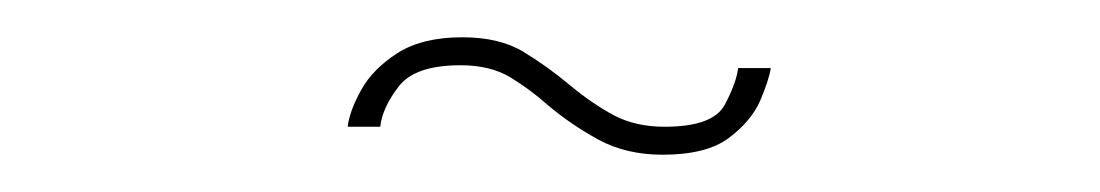

<svg xmlns="http://www.w3.org/2000/svg" viewBox="-20 -395 590 103"><path d="M393.5 -358.5Q392.5 -352 387.8 -341Q383 -330 371 -321Q359 -312 335.5 -312Q316 -312 301.2 -320Q286.5 -328 274 -338.5Q264.5 -347 253.8 -353.5Q243 -360 227 -360Q202.5 -360 193.8 -348.5Q185 -337 184 -327H166.5Q167.5 -335.5 173.8 -346.8Q180 -358 193.2 -366.5Q206.5 -375 228 -375Q248 -375 260.8 -367.2Q273.5 -359.5 285.5 -349.5Q297.5 -339.5 309.2 -333.2Q321 -327 336.5 -327Q362.5 -327 368.8 -338.8Q375 -350.5 376 -358.5Z"/></svg>

Font: Epilogue Thin
Style: Regular
Weight: 250
Designer: Tyler Finck
Foundry: Etcetera Type Co
Version: Version 2.111